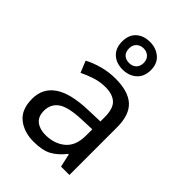

<svg xmlns="http://www.w3.org/2000/svg" viewBox="-239 -923 1038 1038"><g transform="rotate(45 280.5 -403.5)"><path d="M288 -545Q386 -545 433 -502Q480 -459 480 -365V0H416L399 -76H395Q360 -32 321.5 -11Q283 10 215 10Q142 10 94 -28.5Q46 -67 46 -149Q46 -229 109 -272.5Q172 -316 303 -320L394 -323V-355Q394 -422 365 -448Q336 -474 283 -474Q241 -474 203 -461.5Q165 -449 132 -433L105 -499Q140 -518 188 -531.5Q236 -545 288 -545ZM314 -259Q214 -255 175.5 -227Q137 -199 137 -148Q137 -103 164.5 -82Q192 -61 235 -61Q303 -61 348 -98.5Q393 -136 393 -214V-262ZM280 -606Q231 -606 201 -634Q171 -662 171 -712Q171 -762 201 -789.5Q231 -817 280 -817Q327 -817 359 -789.5Q391 -762 391 -713Q391 -662 359.5 -634Q328 -606 280 -606ZM280 -656Q305 -656 320.5 -671Q336 -686 336 -712Q336 -738 320 -753Q304 -768 280 -768Q256 -768 240 -753Q224 -738 224 -712Q224 -686 238.5 -671Q253 -656 280 -656Z"/></g></svg>

Font: Noto Sans Old North Arabian
Style: Regular
Weight: 400
Designer: Monotype Design Team
Foundry: Monotype Imaging Inc.
Version: Version 2.001; ttfautohint (v1.8.4.7-5d5b)